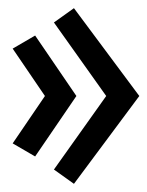

<svg xmlns="http://www.w3.org/2000/svg" viewBox="-20 -452 361 470"><path d="M66 -365 167 -217 66 -69 11 -101 90 -217 11 -333ZM161 -432 321 -217 161 -2 112 -37 240 -217 112 -397Z"/></svg>

Font: Podkova
Style: Regular
Weight: 400
Designer: Ilya Yudin
Foundry: Cyreal (www.cyreal.org)
Version: Version 2.103